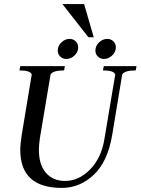

<svg xmlns="http://www.w3.org/2000/svg" viewBox="-20 -908 687 938"><path d="M391 -888 438 -726H412L285 -888ZM446 -661Q446 -684 464 -701Q482 -718 504 -718Q522 -718 534 -706Q546 -694 546 -677Q546 -654 528 -637Q510 -620 488 -620Q470 -620 458 -632Q446 -644 446 -661ZM262 -661Q262 -684 280 -701Q298 -718 320 -718Q338 -718 350 -706Q362 -694 362 -677Q362 -654 344 -637Q326 -620 304 -620Q286 -620 274 -632Q262 -644 262 -661ZM298 -24Q365 -24 420 -80Q475 -136 490 -228L543 -544Q537 -564 483 -564L487 -585H647L643 -564Q588 -564 577 -544L528 -248Q506 -118 438 -54Q370 10 282 10Q79 10 79 -176Q79 -202 86 -248L135 -544Q129 -564 75 -564L79 -585H297L293 -564Q238 -564 227 -544L175 -234Q170 -199 170 -176Q170 -103 204.5 -63.5Q239 -24 298 -24Z"/></svg>

Font: Judson
Style: Italic
Weight: 400
Italic angle: -9.5°
Version: Version 20110429